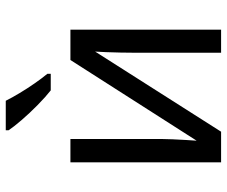

<svg xmlns="http://www.w3.org/2000/svg" viewBox="-82 -724 806 683"><g transform="rotate(-90 321.5 -383.0)"><path d="M168 -536V-209Q168 -196 167 -172.5Q166 -149 164.5 -124.5Q163 -100 162 -87L449 -536H557V0H475V-316Q475 -332 475.5 -358Q476 -384 477 -409.5Q478 -435 479 -448L194 0H85V-536ZM304 -766Q315 -744 331.5 -716.5Q348 -689 366.5 -662.5Q385 -636 400 -618V-606H341Q318 -624 289 -652.5Q260 -681 235.5 -709.5Q211 -738 199 -756V-766Z"/></g></svg>

Font: Noto Sans
Style: Regular
Weight: 400
Designer: Monotype Design Team
Foundry: Monotype Imaging Inc.
Version: Version 1.902